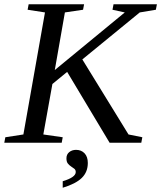

<svg xmlns="http://www.w3.org/2000/svg" viewBox="-32 -675 762 908"><path d="M710 -654.8 705.1 -628.9 628.9 -616.2 357.4 -394 575.7 -39.1 641.1 -25.9 636.2 0H486.3L285.6 -335L215.8 -277.8L172.9 -39.1L264.6 -25.9L259.8 0H-11.7L-6.8 -25.9L78.6 -39.1L180.7 -616.2L98.6 -628.9L103.5 -654.8H365.7L360.8 -628.9L274.9 -616.2L227.1 -343.8L558.1 -616.2L500 -628.9L504.9 -654.8ZM383.3 95.7Q383.3 138.7 354.7 166.5Q326.2 194.3 264.6 212.9V182.1Q326.2 163.6 326.2 138.7Q326.2 128.4 319.3 123Q312.5 117.7 304.2 112.3Q295.9 106.9 289.1 98.6Q282.2 90.3 282.2 73.7Q282.2 55.2 295.4 44.4Q308.6 33.7 327.6 33.7Q352.5 33.7 367.9 50Q383.3 66.4 383.3 95.7Z"/></svg>

Font: Liberation Serif
Style: Italic
Weight: 400
Italic angle: -16.333°
Designer: Steve Matteson
Foundry: Ascender Corporation
Version: Version 2.1.5